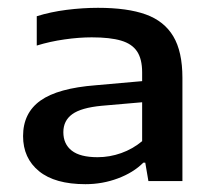

<svg xmlns="http://www.w3.org/2000/svg" viewBox="-20 -768 546 491"><path d="M446.5 -569V-305H359.5L351.5 -352H346.5Q321 -326.5 281.5 -311.8Q242 -297 198.5 -297Q120.5 -297 79.8 -330.2Q39 -363.5 39 -420Q39 -479 83.5 -510.8Q128 -542.5 225 -550L343.5 -560.5V-583Q343.5 -617 330.5 -636.5Q317.5 -656 289.5 -664.2Q261.5 -672.5 214.5 -672.5Q182 -672.5 145 -667.2Q108 -662 74 -651.5V-726.5Q109 -737.5 150.2 -742.8Q191.5 -748 230.5 -748Q306 -748 353 -731Q400 -714 423.2 -675Q446.5 -636 446.5 -569ZM343.5 -407V-506.5L240 -497.5Q187.5 -492.5 164.8 -476Q142 -459.5 142 -430Q142 -399.5 163.5 -382.8Q185 -366 229.5 -366Q260.5 -366 290 -376.5Q319.5 -387 343.5 -407Z"/></svg>

Font: Encode Sans Expanded Medium
Style: Regular
Weight: 500
Width: 7
Designer: Multiple Designers
Foundry: Impallari Type
Version: Version 2.000